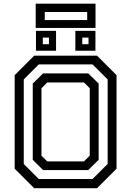

<svg xmlns="http://www.w3.org/2000/svg" viewBox="-20 -994 693 1014"><path d="M160.5 0 57.5 -103V-597L160.5 -700H492.5L595.5 -597V-103L492.5 0ZM229.5 -141.5H423.5L454 -172V-528L423.5 -558.5H229.5L199 -528V-172ZM185 -48.5H468.5L548.5 -128V-574.5L468.5 -654H185L105.5 -574.5V-128ZM207.5 -96 153 -150V-552.5L207.5 -606.5H446L501 -552.5V-150L446 -96ZM378 -726V-831H484V-726ZM170 -726V-831H276V-726ZM206 -760.5H238.5V-795.5H206ZM414.5 -760.5H447.5V-795.5H414.5ZM168.5 -846.5V-974.5H484.5V-846.5ZM216.5 -888H440.5V-930.5H216.5Z"/></svg>

Font: Tourney Medium
Style: Regular
Weight: 500
Designer: Tyler Finck
Foundry: Etcetera Type Co
Version: Version 1.015